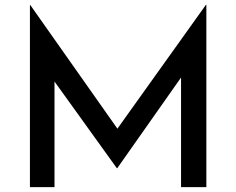

<svg xmlns="http://www.w3.org/2000/svg" viewBox="-20 -769 970 789"><path d="M103 0V-749H104L488 -204L443 -213L826 -749H828V0H724V-512L730 -459L462 -78H460L186 -459L204 -508V0Z"/></svg>

Font: Reem Kufi Fun
Style: Regular
Weight: 400
Designer: Khaled Hosny
Version: Version 1.005